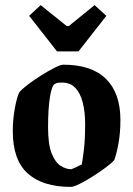

<svg xmlns="http://www.w3.org/2000/svg" viewBox="-20 -720 521 751"><path d="M257 11Q147 11 88.5 -41.5Q30 -94 30 -207Q30 -251 37.5 -293.5Q45 -336 55 -358Q64 -370 87.5 -388Q111 -406 139.5 -424Q168 -442 192.5 -454.5Q217 -467 228 -467Q339 -467 395 -411Q451 -355 451 -251Q451 -201 443.5 -159.5Q436 -118 427 -94Q418 -83 394.5 -65.5Q371 -48 343.5 -30.5Q316 -13 292 -1Q268 11 257 11ZM259 -58Q262 -59 272 -63.5Q282 -68 291 -72.5Q300 -77 300 -77Q304 -100 308.5 -137.5Q313 -175 313 -237Q313 -281 304 -317.5Q295 -354 275.5 -375.5Q256 -397 223 -397Q216 -397 209 -396.5Q202 -396 195 -392Q183 -387 175.5 -341.5Q168 -296 168 -222Q168 -155 182 -120Q196 -85 217 -71.5Q238 -58 259 -58ZM203 -519 94 -658 139 -700 241 -618H249L350 -700L396 -658L287 -519Z"/></svg>

Font: Grenze Gotisch
Style: Bold
Weight: 700
Designer: Renata Polastri
Foundry: Omnibus-Type
Version: Version 1.001